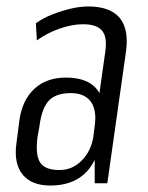

<svg xmlns="http://www.w3.org/2000/svg" viewBox="-20 -567 458 594"><path d="M273 -176 306 -409Q312 -453 295.5 -472.5Q279 -492 237 -492Q203 -492 164.5 -478.5Q126 -465 94 -442L91 -495Q113 -511 141 -522Q169 -533 198 -540Q227 -547 253 -547Q320 -547 349.5 -512.5Q379 -478 370 -409L312 0H273ZM136 7Q77 7 49.5 -27.5Q22 -62 31 -125L40 -195Q49 -258 86.5 -292.5Q124 -327 184 -327Q248 -327 277.5 -293.5Q307 -260 298 -197L288 -126Q279 -62 239.5 -27.5Q200 7 136 7ZM164 -41Q204 -41 233 -70.5Q262 -100 269 -145L273 -178Q280 -227 260.5 -253Q241 -279 199 -279Q153 -279 131 -255.5Q109 -232 102 -176L96 -143Q89 -88 104 -64.5Q119 -41 164 -41Z"/></svg>

Font: Pathway Extreme Condensed ExtraLight
Style: Italic
Weight: 250
Width: 3
Italic angle: -8°
Version: Version 1.001;gftools[0.9.26]